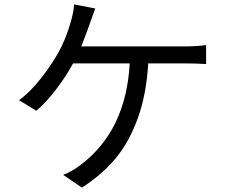

<svg xmlns="http://www.w3.org/2000/svg" viewBox="-20 -812 1040 871"><path d="M348.6 -601.6H821.3Q871.1 -601.6 915 -607.4V-521.5Q867.2 -524.4 821.3 -524.4H652.3Q644.5 -384.8 605 -275.4Q565.4 -166 503.4 -92.3Q441.4 -18.6 351.6 39.1L266.6 -18.6Q307.6 -34.2 347.7 -65.4Q551.8 -220.7 568.4 -524.4H311.5Q279.3 -464.8 232.9 -404.3Q186.5 -343.8 144.5 -309.6L66.4 -357.4Q115.2 -392.6 164.1 -454.6Q212.9 -516.6 244.1 -572.3Q278.3 -632.8 300.8 -711.9Q314.5 -759.8 316.4 -792L412.1 -773.4Q392.6 -720.7 386.7 -703.1Q372.1 -660.2 348.6 -601.6Z"/></svg>

Font: Gen Shin Gothic Monospace Regular
Style: Regular
Weight: 400
Designer: [Source Han Sans]
Ryoko NISHIZUKA  (kana & ideographs); Paul D. Hunt (Latin, Greek & Cyrillic); Wenlong ZHANG  (bopomofo
Version: Version 1.002.20150607